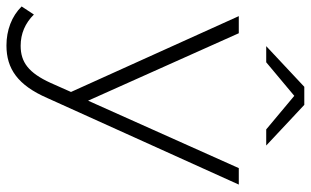

<svg xmlns="http://www.w3.org/2000/svg" viewBox="-231 -561 963 595"><g transform="rotate(90 250.5 -263.5)"><path d="M27 186C48 194 70 198 94 198C166 198 217 163 257 71L525 -522H474L265 -55L56 -522H3L238 -2L210 61C179 129 146 154 95 154C57 154 25 140 -2 113L-27 151C-12 166 6 178 27 186ZM96 -607H146L250 -694L354 -607H404L278 -725H222Z"/></g></svg>

Font: Montserrat Light
Style: Regular
Weight: 300
Designer: Julieta Ulanovsky
Foundry: Julieta Ulanovsky
Version: Version 7.200